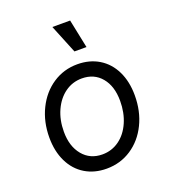

<svg xmlns="http://www.w3.org/2000/svg" viewBox="-136 -829 833 944"><g transform="rotate(-20 280.0 -357.0)"><path d="M47 -224Q47 -306 80 -373Q113 -440 170.5 -478Q228 -516 299 -516Q363 -516 411.5 -486.5Q460 -457 486.5 -402.5Q513 -348 513 -276Q513 -193 480.5 -126.5Q448 -60 390.5 -22Q333 16 261 16Q197 16 148.5 -13.5Q100 -43 73.5 -97.5Q47 -152 47 -224ZM265 -57Q314 -57 353 -85Q392 -113 414 -163Q436 -213 436 -275Q436 -352 398 -397.5Q360 -443 296 -443Q247 -443 208 -415Q169 -387 146.5 -337.5Q124 -288 124 -226Q124 -150 162.5 -103.5Q201 -57 265 -57ZM371 -580H308L247 -730H340Z"/></g></svg>

Font: MedMera Sans
Style: Italic
Weight: 400
Italic angle: -11°
Designer: Kasper Nordkvist
Foundry: UNCUT.wtf
Version: Version 1.300